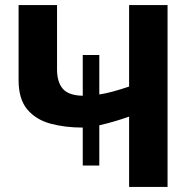

<svg xmlns="http://www.w3.org/2000/svg" viewBox="-20 -734 768 754"><path d="M638 -714V0H487V-276Q424 -254 370 -242V-84H305V-233Q235 -233 178 -248.5Q121 -264 87 -304.5Q53 -345 53 -419V-714H204V-462Q204 -411 227 -385Q250 -359 305 -358V-518H370V-363Q396 -367 425 -375Q454 -383 487 -394V-714Z"/></svg>

Font: Noto IKEA Latin
Style: Bold
Weight: 700
Designer: Monotype Design Team
Foundry: Monotype Imaging Inc.
Version: Version 1.0